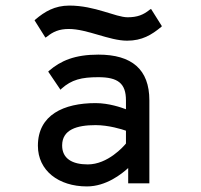

<svg xmlns="http://www.w3.org/2000/svg" viewBox="-20 -658 722 689"><path d="M229 -638C176 -638 140 -616 107 -588L104 -585L143 -523L148 -526C170 -544 192 -554 227 -554C293 -554 372 -512 436 -512C490 -512 524 -533 558 -561L561 -564L522 -626L517 -623C495 -605 473 -596 438 -596C395 -596 321 -638 229 -638ZM153 -401 197 -336 201 -340C237 -372 272 -381 333 -381C403 -381 432 -359 432 -298V-266C416 -272 371 -288 323 -288C209 -288 116 -246 116 -135C116 -46 190 11 292 11C361 11 417 -34 440 -55V0H516V-298C516 -409 453 -462 333 -462C248 -462 198 -440 156 -404ZM203 -136C203 -193 256 -209 323 -209C370 -209 418 -194 432 -189V-143C424 -133 367 -68 295 -68C239 -68 203 -89 203 -136Z"/></svg>

Font: Charger Monospace
Style: Regular
Weight: 400
Designer: Jasper
Foundry: Cannot Into Space Fonts
Version: Version 0.980